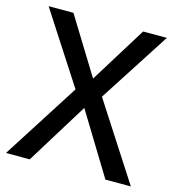

<svg xmlns="http://www.w3.org/2000/svg" viewBox="-107 -805 823 897"><g transform="rotate(15 305.0 -357.0)"><path d="M607 0 368 -370 590 -714H475L306 -441L138 -714H18L240 -371L3 0H118L302 -298L484 0Z"/></g></svg>

Font: Noto Sans Hanifi Rohingya Medium
Style: Regular
Weight: 500
Designer: Monotype Design Team and DaltonMaag
Foundry: Google LLC
Version: Version 2.102